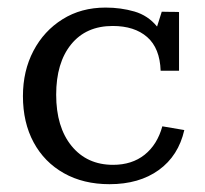

<svg xmlns="http://www.w3.org/2000/svg" viewBox="-20 -465 534 499"><path d="M264.6 13.7Q196.8 13.7 146 -14.9Q95.2 -43.5 67.4 -95Q39.6 -146.5 39.6 -215.3Q39.6 -280.8 66.9 -332.8Q94.2 -384.8 142.6 -415Q190.9 -445.3 254.4 -445.3Q293.9 -445.3 329.3 -435.1Q364.7 -424.8 388.2 -396L400.4 -434.6Q402.8 -434.6 412.8 -434.3Q422.9 -434.1 432.9 -434.1Q442.9 -434.1 445.3 -433.6V-281.2H397.5Q395.5 -339.8 362.5 -368.7Q329.6 -397.5 272.9 -397.5Q203.6 -397.5 164.8 -349.6Q126 -301.8 126 -218.8Q126 -134.8 166 -85.7Q206.1 -36.6 273.9 -36.6Q322.8 -36.6 355.7 -62.7Q388.7 -88.9 401.9 -136.7L459 -127Q443.8 -60.1 392.8 -23.2Q341.8 13.7 264.6 13.7Z"/></svg>

Font: Kameron
Style: Regular
Weight: 400
Designer: Vernon Adams
Foundry: Vernon Adams
Version: Version 1.100